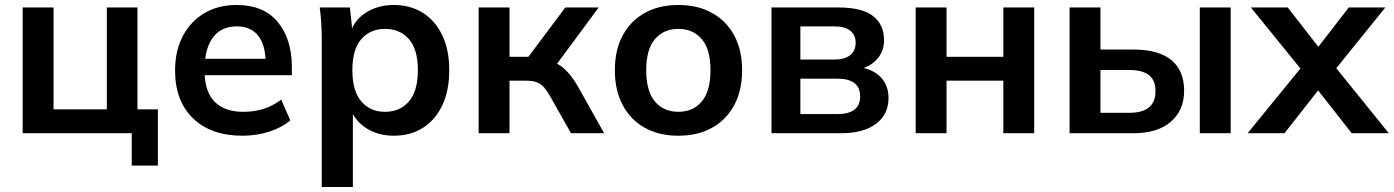

<svg xmlns="http://www.w3.org/2000/svg" viewBox="-20 -535 5597 771"><path d="M509 130V0H71V-505H195V-96H409V-505H532V-96H614V130Z M954 10Q827 10 755 -60Q683 -130 683 -252Q683 -331 714 -390Q745 -449 800.5 -482Q856 -515 930 -515Q1039 -515 1095.5 -446.5Q1152 -378 1152 -266V-233H802Q806 -159 846 -122.5Q886 -86 957 -86Q1000 -86 1037.5 -97.5Q1075 -109 1109 -135L1146 -51Q1110 -22 1060 -6Q1010 10 954 10ZM931 -429Q876 -429 844 -395Q812 -361 804 -299H1046Q1043 -362 1013.5 -395.5Q984 -429 931 -429Z M1272 216V-379Q1272 -410 1270 -442Q1268 -474 1264 -505H1385L1394 -422Q1414 -465 1459 -490Q1504 -515 1561 -515Q1628 -515 1678 -483.5Q1728 -452 1756 -393.5Q1784 -335 1784 -253Q1784 -171 1756 -112Q1728 -53 1678 -21.5Q1628 10 1561 10Q1506 10 1462.5 -13.5Q1419 -37 1397 -77V216ZM1526 -86Q1586 -86 1622 -127.5Q1658 -169 1658 -253Q1658 -337 1622 -378Q1586 -419 1526 -419Q1467 -419 1431 -378Q1395 -337 1395 -253Q1395 -169 1431 -127.5Q1467 -86 1526 -86Z M1902 0V-505H2026V-307H2102L2250 -505H2384L2217 -279Q2240 -267 2260 -245Q2280 -223 2300 -189L2406 0H2273L2187 -152Q2167 -187 2147.5 -199Q2128 -211 2093 -211H2026V0Z M2704 10Q2626 10 2569 -22Q2512 -54 2480.5 -113Q2449 -172 2449 -253Q2449 -334 2480.5 -392.5Q2512 -451 2569 -483Q2626 -515 2704 -515Q2782 -515 2839.5 -483Q2897 -451 2928.5 -392.5Q2960 -334 2960 -253Q2960 -172 2928.5 -113Q2897 -54 2839.5 -22Q2782 10 2704 10ZM2704 -86Q2763 -86 2798 -127.5Q2833 -169 2833 -253Q2833 -337 2798 -378Q2763 -419 2704 -419Q2645 -419 2610 -378Q2575 -337 2575 -253Q2575 -169 2610 -127.5Q2645 -86 2704 -86Z M3078 0V-505H3347Q3442 -505 3486 -470.5Q3530 -436 3530 -373Q3530 -334 3508 -305Q3486 -276 3448 -262Q3497 -250 3522.5 -218.5Q3548 -187 3548 -141Q3548 -76 3498 -38Q3448 0 3356 0ZM3194 -296H3332Q3372 -296 3394 -313.5Q3416 -331 3416 -363Q3416 -395 3394 -412Q3372 -429 3332 -429H3194ZM3194 -77H3343Q3434 -77 3434 -148Q3434 -219 3343 -219H3194Z M3657 0V-505H3781V-307H4009V-505H4133V0H4009V-211H3781V0Z M4275 0V-505H4399V-336H4532Q4633 -336 4684 -293.5Q4735 -251 4735 -171Q4735 -92 4681.5 -46Q4628 0 4532 0ZM4798 0V-505H4922V0ZM4399 -82H4515Q4620 -82 4620 -169Q4620 -213 4593.5 -233.5Q4567 -254 4515 -254H4399Z M4990 0 5202 -260 5003 -505H5151L5274 -347L5396 -505H5543L5346 -261L5557 0H5408L5273 -172L5138 0Z"/></svg>

Font: MulishBold
Style: Bold
Weight: 700
Designer: Vernon Adams
Foundry: Vernon Adams
Version: Version 3.602; ttfautohint (v1.8.3)